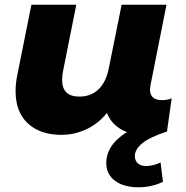

<svg xmlns="http://www.w3.org/2000/svg" viewBox="-20 -562 788 813"><path d="M707 -146 687 -5Q644 9 595 9Q531 9 490 -16Q449 -41 433 -84Q396 -38 345.5 -14.5Q295 9 240 9Q151 9 98.5 -39Q46 -87 46 -176Q46 -209 53 -243L113 -542H303L247 -261Q243 -242 243 -224Q243 -153 316 -153Q365 -153 397 -183.5Q429 -214 441 -274L495 -542H685L617 -200Q615 -188 615 -183Q615 -160 628.5 -149Q642 -138 665 -138Q691 -138 707 -146ZM430 128Q430 69 482 23.5Q534 -22 624 -51L687 -5Q613 19 582 45Q551 71 551 99Q551 118 563.5 129.5Q576 141 598 141Q628 141 660 126L670 208Q622 231 566 231Q504 231 467 203.5Q430 176 430 128Z"/></svg>

Font: Montserrat Alternates ExtraBold
Style: Italic
Weight: 800
Italic angle: -11.3°
Designer: Julieta Ulanovsky
Foundry: Julieta Ulanovsky
Version: Version 7.200